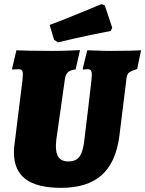

<svg xmlns="http://www.w3.org/2000/svg" viewBox="-20 -892 699 924"><path d="M249 -192Q247 -115 308 -115Q343 -115 360 -135Q377 -155 384 -203Q393 -276 404.5 -371.5Q416 -467 420 -505Q422 -527 422 -532Q422 -547 417.5 -553Q413 -559 402 -559Q395 -559 389 -558Q383 -557 381 -557L378 -561L400 -650Q413 -650 448 -648.5Q483 -647 516 -647Q564 -647 604.5 -648Q645 -649 659 -650L640 -560Q609 -550 600 -542Q591 -534 589 -516L554 -234Q537 -109 468.5 -48.5Q400 12 274 12Q159 12 103 -30Q47 -72 47 -159Q47 -178 50 -199L88 -505Q90 -529 90 -534Q90 -549 85 -554Q80 -559 68 -559Q59 -559 51 -558Q43 -557 40 -557L38 -561L59 -650Q75 -649 124 -648Q173 -647 233 -647Q270 -647 310 -648.5Q350 -650 365 -651L344 -558Q318 -555 306.5 -544Q295 -533 292 -509L251 -220ZM259 -688 240 -701 219 -772Q296 -801 371 -832Q446 -863 468 -872L484 -867L520 -759L513 -743Q491 -739 413.5 -723Q336 -707 259 -688Z"/></svg>

Font: Alegreya Black
Style: Italic
Weight: 900
Italic angle: -7°
Designer: Juan Pablo del Peral
Foundry: Huerta Tipografica
Version: Version 2.007; ttfautohint (v1.6)